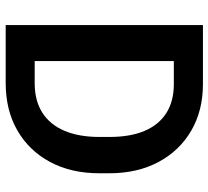

<svg xmlns="http://www.w3.org/2000/svg" viewBox="-50 -702 751 692"><g transform="rotate(90 326.0 -355.5)"><path d="M127 0V-104.5H278.8Q342.8 -104.5 386 -132.3Q429.2 -160.2 451.2 -212.4Q473.1 -264.6 473.1 -337.9V-374Q473.1 -449.2 451.2 -500.7Q429.2 -552.2 386.7 -579.1Q344.2 -606 282.7 -606H124V-710.9H282.7Q377.9 -710.9 450.2 -668.9Q522.5 -627 563.2 -551Q604 -475.1 604 -373V-337.9Q604 -235.8 563.2 -159.9Q522.5 -84 449.5 -42Q376.5 0 278.8 0ZM199.7 0H69.8V-710.9H199.7Z"/></g></svg>

Font: Heebo SemiBold
Style: Regular
Weight: 600
Designer: Oded Ezer
Foundry: Ezer Type House
Version: Version 3.100